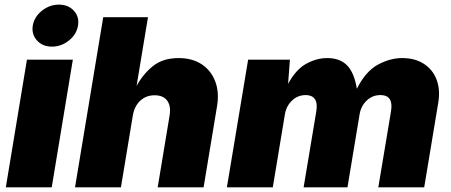

<svg xmlns="http://www.w3.org/2000/svg" viewBox="-20 -801 1929 821"><path d="M4.9 0 95.2 -545.9H291.5L201.2 0ZM202.1 -601.6Q162.1 -601.6 138.2 -627.9Q114.3 -654.3 120.1 -691.4Q126.5 -729 159.2 -755.1Q191.9 -781.2 231.9 -781.2Q272 -781.2 295.9 -755.1Q319.8 -729 313.5 -691.4Q307.6 -654.3 274.9 -627.9Q242.2 -601.6 202.1 -601.6Z M547.9 -306.6 497.1 0H300.8L421.4 -727.5H612.8L564 -433.6Q592.3 -485.4 634.8 -519Q677.2 -552.7 743.7 -552.7Q801.8 -552.7 842 -526.4Q882.3 -500 900.1 -453.6Q918 -407.2 908.2 -347.7L850.6 0H654.3L705.1 -306.6Q711.9 -347.2 695.1 -370.4Q678.2 -393.6 641.1 -393.6Q605 -393.6 579.8 -370.4Q554.7 -347.2 547.9 -306.6Z M950.2 0 1041 -545.9H1219.7L1211.9 -442.4Q1245.1 -503.9 1289.3 -528.3Q1333.5 -552.7 1379.4 -552.7Q1433.1 -552.7 1463.9 -521.7Q1494.6 -490.7 1505.9 -421.4Q1543.5 -496.1 1595.7 -524.4Q1647.9 -552.7 1699.7 -552.7Q1754.4 -552.7 1792.2 -528.3Q1830.1 -503.9 1846.7 -460.9Q1863.3 -418 1854 -361.8L1793.9 0H1597.7L1651.9 -324.7Q1663.6 -394.5 1606.9 -394.5Q1572.8 -394.5 1548.1 -371.1Q1523.4 -347.7 1517.6 -312L1465.8 0H1278.3L1332.5 -324.7Q1338.4 -360.4 1326.2 -377.4Q1314 -394.5 1287.6 -394.5Q1253.4 -394.5 1228.8 -371.1Q1204.1 -347.7 1198.2 -312L1146.5 0Z"/></svg>

Font: Inter Black
Style: Italic
Weight: 900
Italic angle: -9.39999°
Designer: Rasmus Andersson
Foundry: rsms
Version: Version 4.000;git-a52131595